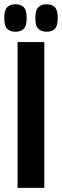

<svg xmlns="http://www.w3.org/2000/svg" viewBox="-56 -902 297 922"><path d="M28.3 0V-700H156.8V0ZM167.7 -749.6Q143.9 -749.6 128.8 -763Q113.7 -776.4 113.7 -815.2Q113.7 -854.4 128.8 -868Q143.9 -881.6 167.7 -881.6Q192.5 -881.6 206.9 -868Q221.3 -854.4 221.3 -815.2Q221.3 -776.4 206.9 -763Q192.5 -749.6 167.7 -749.6ZM18.1 -749.6Q-6.3 -749.6 -20.9 -763Q-35.5 -776.4 -35.5 -815.2Q-35.5 -854.4 -20.9 -868Q-6.3 -881.6 18.1 -881.6Q42.9 -881.6 57.5 -868Q72.1 -854.4 72.1 -815.2Q72.1 -776.4 57.5 -763Q42.9 -749.6 18.1 -749.6Z"/></svg>

Font: Georama ExtraCondensed Thin
Style: Regular
Weight: 100
Width: 2
Designer: Jean-Baptiste Levee
Foundry: Production Type
Version: Version 1.001